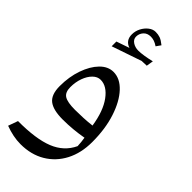

<svg xmlns="http://www.w3.org/2000/svg" viewBox="-312 -768 1091 1091"><g transform="rotate(45 234.0 -222.5)"><path d="M123.5 274.9Q93.8 274.9 62.5 268.6Q31.2 262.2 0 250.5L21 191.9Q165 192.4 245.8 159.9Q326.7 127.4 361.3 53.2Q360.8 36.6 359.1 22.5Q357.4 8.3 355 -8.3Q317.9 -1.5 276.6 2.4Q235.4 6.3 193.8 6.3Q117.2 6.3 82.5 -21Q47.9 -48.3 47.9 -116.2Q47.9 -190.9 69.6 -253.2Q91.3 -315.4 127.4 -352.5Q163.6 -389.6 207.5 -389.6Q260.3 -389.6 304.9 -341.8Q349.6 -293.9 376.7 -210.9Q403.8 -127.9 403.8 -22Q403.8 66.4 368.9 133.3Q334 200.2 271 237.5Q208 274.9 123.5 274.9ZM338.4 -89.4Q322.8 -191.4 280.5 -248.8Q238.3 -306.2 187.5 -306.2Q162.1 -306.2 140.9 -285.2Q119.6 -264.2 107.2 -229.7Q94.7 -195.3 94.7 -154.8Q94.7 -112.8 119.4 -97.4Q144 -82 204.6 -82Q235.4 -82 271 -83.7Q306.6 -85.4 338.4 -89.4ZM155.8 -621.6Q155.8 -600.6 175.5 -587.4Q195.3 -574.2 221.2 -574.2Q239.7 -574.2 266.1 -578.4Q292.5 -582.5 322.8 -589.8L315.9 -547.9L276.4 -546.4L96.7 -484.9V-522.9L174.8 -549.8Q129.9 -564.5 129.9 -613.8Q129.9 -640.6 142.3 -664.8Q154.8 -689 174.6 -704.3Q194.3 -719.7 216.3 -719.7Q236.3 -719.7 252.9 -713.9Q269.5 -708 293 -689L273.4 -661.1Q256.8 -672.4 242.9 -676.8Q229 -681.2 215.8 -681.2Q187.5 -681.2 171.6 -663.3Q155.8 -645.5 155.8 -621.6Z"/></g></svg>

Font: Pinar DS2-Regular
Style: Regular
Weight: 400
Designer: Amin Abedi
Version: Version 2.000